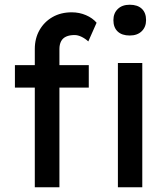

<svg xmlns="http://www.w3.org/2000/svg" viewBox="-20 -791 711 811"><path d="M127 -584Q127 -629 147 -664Q167 -699 202 -719Q237 -739 283 -739Q315 -739 343 -727Q371 -715 388 -695L353 -616Q340 -628 324.5 -635.5Q309 -643 295 -643Q274 -643 259.5 -636.5Q245 -630 238 -616.5Q231 -603 231 -584V0H179Q166 0 153 0Q140 0 127 0ZM43 -421V-516H355V-421ZM478 0V-525H581V0ZM459 -706Q459 -735 477.5 -753Q496 -771 528 -771Q561 -771 579 -754Q597 -737 597 -706Q597 -677 578.5 -659Q560 -641 528 -641Q495 -641 477 -658Q459 -675 459 -706Z"/></svg>

Font: Our Lexend
Style: Regular
Weight: 400
Designer: Bonnie Shaver-Troup, Thomas Jockin
Foundry: Lexend
Version: Version 1.007